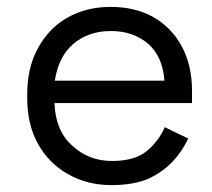

<svg xmlns="http://www.w3.org/2000/svg" viewBox="-20 -523 616 557"><path d="M416 -7Q372 14 303 14Q233 14 177 -18Q121 -50 90 -106Q59 -162 59 -238V-250Q59 -327 90 -383Q122 -442 176 -472Q231 -503 301 -503Q371 -503 424 -474Q478 -443 507 -389Q537 -334 537 -260V-224H138Q141 -144 189 -101Q237 -56 305 -56Q371 -56 406 -85Q440 -113 458 -154L526 -121Q489 -43 416 -7ZM139 -289H457Q452 -358 411 -395Q367 -433 302 -433Q236 -433 192 -395Q150 -359 139 -289Z"/></svg>

Font: Rilu
Style: Regular
Weight: 500
Designer: Alí Sinisterra
Foundry: Alí Sinisterra
Version: 0.1